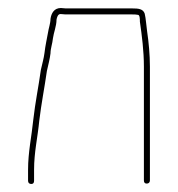

<svg xmlns="http://www.w3.org/2000/svg" viewBox="-20 -458 443 479"><path d="M131 -423C138 -422 146 -422 153 -422H310C315 -422 319 -422 324 -421C329 -421 329 -410 329 -404C334 -369 339 -331 339 -292V-8C339 -3 341 0 346 0C351 0 354 -3 354 -8V-292C354 -321 351 -353 347 -380C345 -393 344 -412 341 -424C337 -436 325 -437 310 -437H153C146 -437 139 -437 132 -438C115 -438 108 -425 106 -411C106 -400 101 -386 100 -378C97 -361 93 -344 91 -326C89 -311 86 -302 82 -284C76 -241 68 -203 63 -159C59 -118 50 -79 50 -34V-7C50 -2 53 1 58 1C63 1 65 -2 65 -7V-34C65 -79 74 -115 78 -157C83 -199 91 -239 97 -281C101 -299 104 -309 106 -325C106 -337 111 -350 112 -362C114 -377 121 -393 121 -409C122 -414 124 -423 131 -423Z"/></svg>

Font: Electronic
Style: UltTh
Weight: 100
Version: Version 1.011